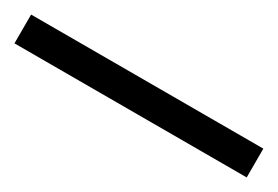

<svg xmlns="http://www.w3.org/2000/svg" viewBox="-9 -148 519 358"><g transform="rotate(30 250.0 31.0)"><path d="M0 62V0H500V62Z"/></g></svg>

Font: Montserrat Thin Medium
Style: Regular
Weight: 500
Version: Version 9.000